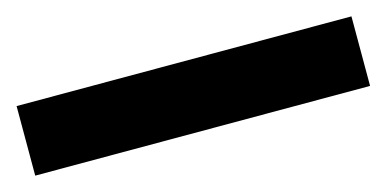

<svg xmlns="http://www.w3.org/2000/svg" viewBox="-30 -24 579 288"><g transform="rotate(-15 260.0 120.0)"><path d="M0 66H520V174H0Z"/></g></svg>

Font: CyStack Display SemiBold
Style: Regular
Weight: 600
Designer: Weizhong Zhang
Foundry: 本地遙控
Version: Version 1.000;Glyphs 3.1.2 (3151)